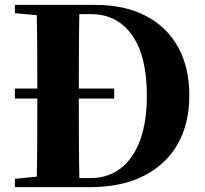

<svg xmlns="http://www.w3.org/2000/svg" viewBox="-20 -767 839 787"><path d="M448 -363H41V-404H448ZM41 0V-34L202 -50H218V0ZM130 0Q132 -86 132.5 -175Q133 -264 133 -360V-393Q133 -483 132.5 -571Q132 -659 130 -747H306Q304 -661 303.5 -572.5Q303 -484 303 -393V-360Q303 -266 303.5 -177Q304 -88 306 0ZM218 0V-37H349Q459 -37 520.5 -126Q582 -215 582 -374Q582 -538 521 -623.5Q460 -709 353 -709H218V-747H368Q491 -747 577.5 -702Q664 -657 710 -574Q756 -491 756 -376Q756 -259 707.5 -175Q659 -91 568 -45.5Q477 0 351 0ZM41 -713V-747H218V-698H202Z"/></svg>

Font: Noto Serif KR ExtraLight Black
Style: Regular
Weight: 900
Version: Version 2.003-H1;hotconv 1.1.1;makeotfexe 2.6.0